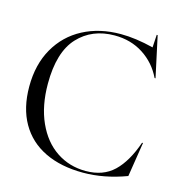

<svg xmlns="http://www.w3.org/2000/svg" viewBox="-114 -872 933 990"><g transform="rotate(15 352.5 -377.5)"><path d="M35 -343Q35 -461 84.5 -547.5Q134 -634 221.5 -680Q309 -726 422 -726Q501 -726 597 -702L601 -770H606L653 -552H648Q613 -625 546.5 -668Q480 -711 393 -711Q273 -711 198.5 -631Q124 -551 124 -382Q124 -264 163.5 -176.5Q203 -89 272 -43Q341 3 428 3Q521 3 578 -51.5Q635 -106 672 -213H677L648 -29Q530 15 417 15Q299 15 213 -26.5Q127 -68 81 -148.5Q35 -229 35 -343Z"/></g></svg>

Font: Nyght Serif Light
Style: Regular
Weight: 300
Designer: Maksym Kobuzan
Version: Version 0.410